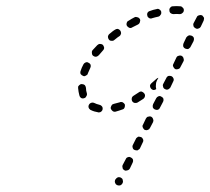

<svg xmlns="http://www.w3.org/2000/svg" viewBox="-20 -570 670 612"><path d="M346 8Q346 11 347 13Q348 15 349 17Q351 19 353 20Q358 22 363 21Q368 19 370 15L371 13Q372 11 372 8Q372 6 371 3Q371 1 369 -1Q367 -3 365 -4Q360 -6 356 -5Q351 -3 348 2L347 3Q346 6 346 8ZM370 -39Q370 -37 371 -34Q371 -32 373 -30Q375 -28 377 -27Q381 -25 386 -27Q391 -28 394 -33L403 -52Q405 -56 404 -61Q402 -66 397 -68Q393 -71 388 -69Q383 -68 381 -63L371 -44Q370 -42 370 -39ZM403 -99Q404 -94 409 -92Q411 -91 414 -91Q416 -90 419 -91Q421 -92 423 -94Q425 -95 426 -97L435 -116Q438 -121 436 -126Q434 -131 430 -133Q427 -134 425 -134Q423 -135 420 -134Q418 -133 416 -131Q414 -130 413 -127L404 -109Q401 -104 403 -99ZM435 -164Q437 -159 441 -156Q444 -155 446 -155Q449 -155 451 -156Q453 -157 455 -158Q457 -160 458 -162L468 -181Q470 -186 468 -190Q467 -195 462 -198Q460 -199 457 -199Q455 -199 452 -198Q450 -198 448 -196Q446 -194 445 -192L436 -173Q433 -169 435 -164ZM297 -212Q300 -212 302 -214Q304 -215 305 -217Q307 -219 307 -222Q308 -227 305 -231Q302 -235 297 -236Q288 -238 280 -242Q275 -244 270 -242Q265 -240 263 -235Q262 -233 262 -230Q262 -228 263 -226Q264 -223 266 -222Q267 -220 270 -219Q280 -214 293 -212Q295 -211 297 -212ZM377 -227Q379 -232 378 -237Q376 -241 371 -244Q366 -246 362 -244Q352 -241 343 -239Q340 -238 338 -237Q336 -235 335 -233Q334 -231 333 -228Q333 -226 333 -224Q335 -219 339 -216Q343 -213 348 -214Q359 -217 370 -221Q375 -222 377 -227ZM467 -228Q469 -223 474 -221Q478 -219 483 -220Q488 -222 490 -227L500 -246Q502 -250 501 -255Q499 -260 494 -262Q490 -265 485 -263Q480 -261 478 -257L468 -238Q466 -233 467 -228ZM442 -263Q443 -268 440 -272Q437 -276 432 -278Q427 -279 423 -276Q414 -270 406 -265Q401 -262 400 -257Q399 -252 401 -248Q404 -243 409 -242Q414 -241 418 -243Q427 -249 437 -255Q441 -258 442 -263ZM238 -258Q243 -255 248 -257Q253 -258 255 -263Q258 -267 257 -272Q254 -281 254 -290Q253 -296 250 -299Q246 -302 240 -302Q238 -302 236 -301Q234 -300 232 -298Q230 -296 229 -294Q229 -291 229 -289Q230 -277 233 -266Q234 -261 238 -258ZM458 -297Q459 -302 463 -305Q471 -312 479 -319Q480 -320 482 -321Q483 -321 485 -322L480 -313Q477 -307 477 -300Q476 -293 478 -286Q478 -286 478 -286Q474 -283 469 -283Q464 -284 461 -288Q458 -292 458 -297ZM500 -293Q501 -288 506 -286Q511 -283 516 -285Q520 -287 523 -291L532 -310Q535 -315 533 -320Q531 -325 527 -327Q522 -329 517 -328Q512 -326 510 -321L500 -302Q498 -298 500 -293ZM237 -334Q240 -330 245 -328Q247 -327 249 -327Q252 -328 254 -329Q256 -330 258 -332Q260 -333 260 -336Q264 -345 268 -354Q270 -358 269 -363Q267 -368 262 -370Q258 -373 253 -371Q248 -369 246 -365Q240 -354 237 -344Q235 -339 237 -334ZM532 -358Q534 -353 538 -350Q543 -348 548 -350Q553 -351 555 -356L565 -375Q567 -379 565 -384Q564 -389 559 -392Q554 -394 549 -392Q544 -391 542 -386L533 -367Q530 -362 532 -358ZM273 -401Q273 -395 277 -392Q281 -389 286 -389Q291 -390 295 -394Q301 -401 308 -409Q312 -413 312 -418Q311 -423 308 -427Q304 -430 299 -430Q294 -430 290 -426Q282 -418 275 -410Q272 -406 273 -401ZM564 -422Q566 -417 571 -415Q573 -414 575 -414Q578 -413 580 -414Q583 -415 584 -417Q586 -418 587 -420L597 -439Q599 -444 598 -449Q596 -454 591 -456Q589 -457 587 -457Q584 -458 582 -457Q579 -456 577 -454Q576 -453 574 -451L565 -432Q563 -427 564 -422ZM329 -462Q325 -459 324 -453Q324 -448 327 -444Q330 -440 335 -440Q341 -439 345 -443Q350 -447 355 -451L361 -455Q365 -458 366 -464Q366 -469 363 -473Q360 -477 355 -478Q350 -478 346 -475L340 -471Q334 -466 329 -462ZM596 -492Q596 -489 597 -487Q597 -484 599 -483Q601 -481 603 -480Q608 -477 612 -479Q617 -480 620 -485L629 -504Q630 -506 630 -509Q631 -511 630 -514Q629 -516 627 -518Q626 -520 624 -521Q619 -523 614 -521Q609 -520 607 -515L597 -496Q596 -494 596 -492ZM384 -497Q382 -492 385 -487Q388 -483 393 -481Q398 -480 402 -483Q411 -488 420 -492Q425 -495 426 -500Q428 -505 426 -509Q423 -514 418 -515Q413 -517 409 -515Q399 -510 390 -504Q385 -502 384 -497ZM450 -529Q448 -524 450 -519Q450 -517 452 -515Q454 -513 456 -512Q458 -511 461 -511Q463 -511 465 -512Q475 -515 485 -517Q487 -518 489 -519Q491 -521 492 -523Q494 -525 494 -528Q494 -530 494 -532Q493 -537 488 -540Q484 -543 479 -541Q468 -539 458 -535Q453 -534 450 -529ZM523 -546Q519 -542 520 -537Q520 -531 524 -528Q528 -525 533 -525Q543 -526 553 -525Q558 -525 562 -529Q566 -532 566 -538Q566 -543 562 -546Q559 -550 554 -550Q543 -551 531 -550Q526 -550 523 -546Z"/></svg>

Font: FRB American Cursive Guidelines Dashed
Style: Italic
Weight: 400
Italic angle: -25°
Version: Version 2.0;Modular Font Editor K font №1